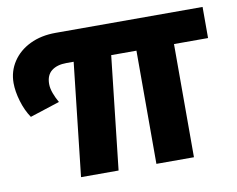

<svg xmlns="http://www.w3.org/2000/svg" viewBox="-79 -622 871 705"><g transform="rotate(-10 356.5 -269.0)"><path d="M26 -250Q7 -278 -4 -315Q-15 -352 -15 -383Q-15 -427 8.5 -462.5Q32 -498 73.5 -518Q115 -538 169 -538H717V-422H189Q154 -422 133.5 -406Q113 -390 113 -357Q113 -341 120 -322Q127 -303 137 -286ZM169 0 218 -441H358L309 0ZM450 0V-441H590V0Z"/></g></svg>

Font: MOST Montserrat
Style: Bold
Weight: 700
Designer: Julieta Ulanovsky
Foundry: Julieta Ulanovsky
Version: Version 8.000;March 11, 2024;FontCreator 15.0.0.2926 64-bit